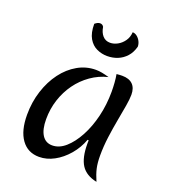

<svg xmlns="http://www.w3.org/2000/svg" viewBox="-152 -926 939 1067"><g transform="rotate(20 317.5 -392.0)"><path d="M417 -170Q398 -118 362.5 -76.5Q327 -35 283.5 -11.5Q240 12 195 12Q128 12 90.5 -40Q53 -92 53 -186Q53 -261 74.5 -327.5Q96 -394 133.5 -444Q171 -494 221 -522.5Q271 -551 328 -551Q345 -551 364 -547.5Q383 -544 407 -537Q353 -524 307.5 -492Q262 -460 229.5 -415Q197 -370 179 -315Q161 -260 161 -199Q161 -138 182 -105.5Q203 -73 242 -73Q283 -73 320 -105.5Q357 -138 387 -193.5Q417 -249 434 -319.5Q451 -390 451 -466Q451 -492 449 -519.5Q447 -547 443 -568Q453 -569 461 -569.5Q469 -570 476 -570Q517 -570 538.5 -549Q560 -528 560 -488Q560 -462 553 -421Q546 -380 536.5 -329Q527 -278 519.5 -222Q512 -166 512 -111Q512 -68 519 -37Q526 -6 543 33Q479 20 451 -23Q423 -66 423 -149Q423 -157 423 -160.5Q423 -164 424 -168ZM231 -788Q238 -794 245.5 -798Q253 -802 261 -802Q276 -802 283 -789Q288 -757 305 -738Q322 -719 349 -719Q371 -719 393 -731Q415 -743 430.5 -765Q446 -787 448 -817Q462 -817 474.5 -807Q487 -797 494.5 -782Q502 -767 502 -751Q492 -714 470.5 -690.5Q449 -667 420.5 -655.5Q392 -644 359 -644Q327 -644 297.5 -657.5Q268 -671 249.5 -702.5Q231 -734 231 -788Z"/></g></svg>

Font: Merienda
Style: Regular
Weight: 400
Designer: Eduardo Rodriguez Tunni
Foundry: Eduardo Rodriguez Tunni
Version: Version 2.001